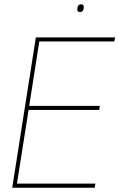

<svg xmlns="http://www.w3.org/2000/svg" viewBox="-20 -874 556 894"><path d="M37 0 147 -700H516L512 -681H163L116 -381H445L442 -362H113L59 -19H424L421 0ZM353 -818Q346 -818 343 -821Q340 -824 340 -829Q340 -837 341.5 -842Q343 -847 347 -850.5Q351 -854 357 -854Q365 -854 367.5 -850.5Q370 -847 370 -841Q370 -835 368.5 -830Q367 -825 363 -821.5Q359 -818 353 -818Z"/></svg>

Font: Georama ExtraCondensed Thin Thin
Style: Italic
Weight: 250
Italic angle: -9°
Version: Version 1.001